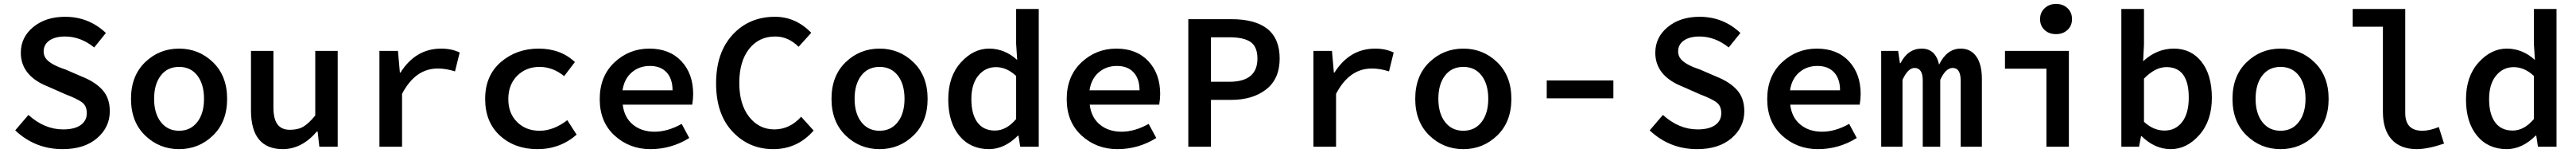

<svg xmlns="http://www.w3.org/2000/svg" viewBox="-20 -752 13231 784"><path d="M304.2 -88.9Q363.3 -88.9 394.5 -111.3Q425.8 -133.8 425.8 -171.9Q425.8 -210 400.9 -228Q376 -246.1 315.9 -269L227.1 -308.1Q86.9 -363.3 86.9 -481.9Q86.9 -561 150.9 -613.5Q214.8 -666 314 -666Q436 -666 523.9 -583L463.9 -508.8Q394 -564.9 314 -564.9Q263.2 -564.9 233.6 -544.4Q204.1 -523.9 204.1 -487.8Q204.1 -464.8 219.7 -447.3Q245.6 -418.9 315.9 -396L401.9 -358.9Q469.7 -332 506.8 -290.5Q543.9 -249 543.9 -182.1Q543.9 -100.1 478.5 -43.9Q413.1 12.2 301.8 12.2Q160.2 12.2 58.1 -84L126 -163.1Q208 -88.9 304.2 -88.9Z M805.7 -364.7Q771.5 -320.3 771.5 -245.6Q771.5 -170.9 806.2 -126.5Q840.8 -82 899.7 -82Q958.5 -82 993.2 -126.5Q1027.8 -170.9 1027.8 -245.6Q1027.8 -320.3 993.7 -364.7Q959.5 -409.2 899.7 -409.2Q839.8 -409.2 805.7 -364.7ZM725.3 -57.9Q652.8 -127.9 652.8 -245.6Q652.8 -363.3 725.3 -433.1Q797.9 -502.9 899.7 -502.9Q1001.5 -502.9 1074 -432.9Q1146.5 -362.8 1146.5 -245.4Q1146.5 -127.9 1074 -57.9Q1001.5 12.2 899.7 12.2Q797.9 12.2 725.3 -57.9Z M1714.4 -491.2V0H1620.1L1611.3 -78.1H1607.4Q1530.3 11.7 1433.1 12.2Q1269 12.2 1269 -187V-491.2H1384.3V-202.1Q1384.3 -142.1 1405.3 -114.5Q1426.3 -86.9 1468.8 -86.9Q1511.2 -86.9 1538.8 -103.5Q1566.4 -120.1 1599.1 -160.2V-491.2Z M1928.7 0V-491.2H2023.9L2033.7 -379.9H2036.6Q2114.7 -502.9 2245.6 -502.9Q2299.8 -502.9 2340.8 -482.9L2316.9 -386.2Q2269 -401.4 2228 -400.9Q2112.8 -400.9 2044.9 -271V0Z M2471.7 -245.1Q2471.7 -364.3 2551.8 -433.6Q2632.8 -502.9 2746.1 -502.9Q2859.4 -502.9 2932.6 -434.1L2877.4 -361.8Q2819.3 -409.2 2751 -409.2Q2682.6 -409.2 2636.7 -364.3Q2590.8 -318.4 2590.6 -245.1Q2590.3 -171.9 2635.5 -127Q2680.7 -82 2751.5 -82Q2822.3 -82 2893.6 -136.2L2941.4 -62Q2856.4 12.2 2740.2 12.2Q2624 12.2 2547.9 -56.9Q2471.7 -126 2471.7 -245.1Z M3434.1 -289.1Q3434.1 -348.1 3403.6 -381.1Q3373 -414.1 3318.1 -414.1Q3263.2 -414.1 3224.6 -381.1Q3186 -348.1 3177.2 -289.1ZM3540 -270Q3540 -246.1 3535.2 -215.8H3178.2Q3186 -149.9 3230.5 -113.5Q3274.9 -77.1 3342 -77.1Q3409.2 -77.1 3481 -117.2L3520 -44.9Q3428.2 12.2 3320.6 12.2Q3212.9 12.2 3136.5 -57.4Q3060.1 -127 3060.1 -244.1Q3060.1 -361.3 3135.5 -432.1Q3210.9 -502.9 3314.9 -502.9Q3418.9 -502.9 3479.5 -438.5Q3540 -374 3540 -270Z M3960.4 -666Q4066.4 -666 4146.5 -584L4081.5 -512.2Q4028.3 -565.4 3960.4 -564.9Q3877.4 -564.9 3827.1 -501Q3776.9 -437 3776.9 -327.1Q3776.9 -217.3 3827.6 -153.1Q3878.4 -88.9 3957 -88.9Q4035.6 -88.9 4094.7 -153.8L4158.7 -83Q4075.7 12.2 3951.2 12.2Q3826.7 12.2 3742.2 -77.4Q3657.7 -167 3657.7 -324.7Q3657.7 -482.4 3742.7 -574.2Q3827.6 -666 3960.4 -666Z M4403.3 -364.7Q4369.1 -320.3 4369.1 -245.6Q4369.1 -170.9 4403.8 -126.5Q4438.5 -82 4497.3 -82Q4556.2 -82 4590.8 -126.5Q4625.5 -170.9 4625.5 -245.6Q4625.5 -320.3 4591.3 -364.7Q4557.1 -409.2 4497.3 -409.2Q4437.5 -409.2 4403.3 -364.7ZM4323 -57.9Q4250.5 -127.9 4250.5 -245.6Q4250.5 -363.3 4323 -433.1Q4395.5 -502.9 4497.3 -502.9Q4599.1 -502.9 4671.6 -432.9Q4744.1 -362.8 4744.1 -245.4Q4744.1 -127.9 4671.6 -57.9Q4599.1 12.2 4497.3 12.2Q4395.5 12.2 4323 -57.9Z M5198.7 -142.1V-362.8Q5150.9 -407.7 5095.7 -408Q5040.5 -408.2 5004.6 -364.7Q4968.8 -321.3 4968.8 -244.1Q4968.8 -167 4999.8 -125Q5030.8 -83 5089.8 -83Q5148.9 -83 5198.7 -142.1ZM5204.1 -444.8 5198.7 -527.8V-706.1H5314.9V0H5219.7L5210.9 -57.1H5208Q5139.2 11.7 5060.1 12.2Q4963.9 12.2 4907 -56.4Q4850.1 -125 4850.1 -242.7Q4850.1 -360.4 4914.6 -431.6Q4979 -502.9 5059.6 -502.9Q5140.1 -502.9 5204.1 -444.8Z M5832.5 -289.1Q5832.5 -348.1 5802 -381.1Q5771.5 -414.1 5716.6 -414.1Q5661.6 -414.1 5623 -381.1Q5584.5 -348.1 5575.7 -289.1ZM5938.5 -270Q5938.5 -246.1 5933.6 -215.8H5576.7Q5584.5 -149.9 5628.9 -113.5Q5673.3 -77.1 5740.5 -77.1Q5807.6 -77.1 5879.4 -117.2L5918.5 -44.9Q5826.7 12.2 5719 12.2Q5611.3 12.2 5534.9 -57.4Q5458.5 -127 5458.5 -244.1Q5458.5 -361.3 5533.9 -432.1Q5609.4 -502.9 5713.4 -502.9Q5817.4 -502.9 5877.9 -438.5Q5938.5 -374 5938.5 -270Z M6199.2 -333H6293.9Q6438 -333 6438 -452.1Q6438 -512.2 6403.1 -536.6Q6368.2 -561 6293.9 -561H6199.2ZM6083 0V-653.8H6303.2Q6552.2 -653.8 6552.2 -452.1Q6552.2 -348.1 6483.2 -294.2Q6414.1 -240.2 6303.2 -240.2H6199.2V0Z M6725.6 0V-491.2H6820.8L6830.6 -379.9H6833.5Q6911.6 -502.9 7042.5 -502.9Q7096.7 -502.9 7137.7 -482.9L7113.8 -386.2Q7065.9 -401.4 7024.9 -400.9Q6909.7 -400.9 6841.8 -271V0Z M7401.4 -364.7Q7367.2 -320.3 7367.2 -245.6Q7367.2 -170.9 7401.9 -126.5Q7436.5 -82 7495.4 -82Q7554.2 -82 7588.9 -126.5Q7623.5 -170.9 7623.5 -245.6Q7623.5 -320.3 7589.4 -364.7Q7555.2 -409.2 7495.4 -409.2Q7435.5 -409.2 7401.4 -364.7ZM7321 -57.9Q7248.5 -127.9 7248.5 -245.6Q7248.5 -363.3 7321 -433.1Q7393.6 -502.9 7495.4 -502.9Q7597.2 -502.9 7669.7 -432.9Q7742.2 -362.8 7742.2 -245.4Q7742.2 -127.9 7669.7 -57.9Q7597.2 12.2 7495.4 12.2Q7393.6 12.2 7321 -57.9Z M7923.8 -248V-339.8H8266.1V-248Z M8698.7 -88.9Q8757.8 -88.9 8789.1 -111.3Q8820.3 -133.8 8820.3 -171.9Q8820.3 -210 8795.4 -228Q8770.5 -246.1 8710.4 -269L8621.6 -308.1Q8481.4 -363.3 8481.4 -481.9Q8481.4 -561 8545.4 -613.5Q8609.4 -666 8708.5 -666Q8830.6 -666 8918.5 -583L8858.4 -508.8Q8788.6 -564.9 8708.5 -564.9Q8657.7 -564.9 8628.2 -544.4Q8598.6 -523.9 8598.6 -487.8Q8598.6 -464.8 8614.3 -447.3Q8640.1 -418.9 8710.4 -396L8796.4 -358.9Q8864.3 -332 8901.4 -290.5Q8938.5 -249 8938.5 -182.1Q8938.5 -100.1 8873 -43.9Q8807.6 12.2 8696.3 12.2Q8554.7 12.2 8452.6 -84L8520.5 -163.1Q8602.5 -88.9 8698.7 -88.9Z M9430.2 -289.1Q9430.2 -348.1 9399.7 -381.1Q9369.1 -414.1 9314.2 -414.1Q9259.3 -414.1 9220.7 -381.1Q9182.1 -348.1 9173.3 -289.1ZM9536.1 -270Q9536.1 -246.1 9531.2 -215.8H9174.3Q9182.1 -149.9 9226.6 -113.5Q9271 -77.1 9338.1 -77.1Q9405.3 -77.1 9477.1 -117.2L9516.1 -44.9Q9424.3 12.2 9316.7 12.2Q9209 12.2 9132.6 -57.4Q9056.2 -127 9056.2 -244.1Q9056.2 -361.3 9131.6 -432.1Q9207 -502.9 9311 -502.9Q9415 -502.9 9475.6 -438.5Q9536.1 -374 9536.1 -270Z M9641.6 0V-491.2H9728.5L9737.8 -428.2H9740.7Q9778.8 -502.9 9849.6 -502.9Q9920.4 -502.9 9939 -420.9Q9979 -502.9 10049.8 -502.9Q10101.6 -502.9 10130.1 -462.4Q10158.7 -421.9 10158.7 -348.1V0H10049.8V-338.9Q10049.8 -403.8 10008.8 -403.8Q9972.7 -403.8 9944.8 -342.8V0H9855V-338.9Q9855 -403.8 9813 -403.8Q9778.8 -403.8 9751 -342.8V0Z M10598.4 -598.6Q10575.2 -577.1 10539.3 -577.1Q10503.4 -577.1 10480.5 -598.6Q10457.5 -620.1 10457.5 -654.1Q10457.5 -688 10481 -710Q10504.4 -731.9 10540 -731.9Q10575.7 -731.9 10598.6 -710Q10621.6 -688 10621.6 -654.1Q10621.6 -620.1 10598.4 -598.6ZM10277.3 -399.9V-491.2H10605.5V0H10490.2V-399.9Z M11221.2 -252Q11221.2 -407.7 11106.9 -408.2Q11048.8 -408.2 10991.2 -349.1V-127.9Q11040 -83 11096.7 -83Q11153.3 -83 11187.3 -127Q11221.2 -170.9 11221.2 -252ZM10875 0V-706.1H10991.2V-523.9L10986.8 -438Q11056.6 -502.9 11145 -502.9Q11233.4 -502.9 11286.6 -435.5Q11339.8 -368.2 11339.8 -250.5Q11339.8 -132.8 11275.4 -60.3Q11210.9 12.2 11128.9 12.2Q11046.9 12.2 10979 -54.2H10976.1L10965.8 0Z M11598.6 -364.7Q11564.5 -320.3 11564.5 -245.6Q11564.5 -170.9 11599.1 -126.5Q11633.8 -82 11692.6 -82Q11751.5 -82 11786.1 -126.5Q11820.8 -170.9 11820.8 -245.6Q11820.8 -320.3 11786.6 -364.7Q11752.4 -409.2 11692.6 -409.2Q11632.8 -409.2 11598.6 -364.7ZM11518.3 -57.9Q11445.8 -127.9 11445.8 -245.6Q11445.8 -363.3 11518.3 -433.1Q11590.8 -502.9 11692.6 -502.9Q11794.4 -502.9 11866.9 -432.9Q11939.5 -362.8 11939.5 -245.4Q11939.5 -127.9 11866.9 -57.9Q11794.4 12.2 11692.6 12.2Q11590.8 12.2 11518.3 -57.9Z M12063 -615.2V-706.1H12333V-172.9Q12333 -82 12421.4 -82Q12457.5 -82 12505.4 -101.1L12532.2 -16.1Q12450.2 11.7 12393.1 12.2Q12308.1 12.2 12263.2 -37.4Q12218.3 -86.9 12218.3 -179.2V-615.2Z M12993.7 -142.1V-362.8Q12945.8 -407.7 12890.6 -408Q12835.4 -408.2 12799.6 -364.7Q12763.7 -321.3 12763.7 -244.1Q12763.7 -167 12794.7 -125Q12825.7 -83 12884.8 -83Q12943.8 -83 12993.7 -142.1ZM12999 -444.8 12993.7 -527.8V-706.1H13109.9V0H13014.6L13005.9 -57.1H13002.9Q12934.1 11.7 12855 12.2Q12758.8 12.2 12701.9 -56.4Q12645 -125 12645 -242.7Q12645 -360.4 12709.5 -431.6Q12773.9 -502.9 12854.5 -502.9Q12935.1 -502.9 12999 -444.8Z"/></svg>

Font: SourceCodePro-Semibold
Style: Regular
Weight: 600
Monospace: yes
Designer: Paul D. Hunt
Foundry: Adobe Systems Incorporated
Version: Version 1.009;PS 1.000;hotconv 1.0.70;makeotf.lib2.5.5900